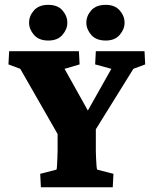

<svg xmlns="http://www.w3.org/2000/svg" viewBox="-20 -789 647 809"><path d="M542 -499 329.1 -156.2 383.8 -274.4V-173.8Q383.8 -168 383.8 -153.3Q383.8 -138.7 384.8 -121.6Q385.7 -104.5 386.7 -90.8Q387.7 -77.1 389.6 -74.2L458 -56.6L455.1 0H152.3L149.4 -56.6L217.8 -74.2Q219.7 -77.1 220.2 -90.8Q220.7 -104.5 221.7 -121.6Q222.7 -138.7 222.7 -153.3Q222.7 -168 222.7 -173.8V-274.4L261.7 -156.2L65.4 -499L15.6 -517.6L18.6 -573.2H312.5L315.4 -517.6L252 -499L364.3 -297.9H335.9L449.2 -499L380.9 -517.6L383.8 -573.2H588.9L591.8 -517.6ZM183.6 -618.2Q143.6 -618.2 123 -642.1Q102.5 -666 102.5 -693.4Q102.5 -721.7 123 -745.1Q143.6 -768.6 183.6 -768.6Q222.7 -768.6 243.2 -745.1Q263.7 -721.7 263.7 -693.4Q263.7 -666 243.2 -642.1Q222.7 -618.2 183.6 -618.2ZM425.8 -618.2Q384.8 -618.2 364.3 -642.1Q343.8 -666 343.8 -693.4Q343.8 -721.7 364.3 -745.1Q384.8 -768.6 425.8 -768.6Q463.9 -768.6 484.4 -745.1Q504.9 -721.7 504.9 -693.4Q504.9 -666 484.4 -642.1Q463.9 -618.2 425.8 -618.2Z"/></svg>

Font: Crimson Pro Black
Style: Regular
Weight: 900
Designer: Jacques Le Bailly
Foundry: Baron von Fonthausen
Version: Version 1.003